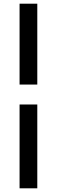

<svg xmlns="http://www.w3.org/2000/svg" viewBox="-20 -770 308 1040"><path d="M86 -312V-750H182V-312ZM86 250V-204H182V250Z"/></svg>

Font: hySource Sans Pro
Style: Bold
Weight: 700
Designer: Paul D. Hunt
Foundry: Adobe Systems Incorporated
Version: Version 2.021;PS 2.000;hotconv 1.0.86;makeotf.lib2.5.63406